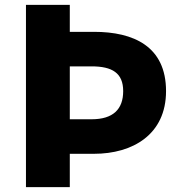

<svg xmlns="http://www.w3.org/2000/svg" viewBox="-20 -764 751 784"><path d="M86 0H265V-136H364C521 -136 658 -214 658 -392C658 -575 525 -634 364 -634H265V-744H86ZM265 -277V-493H354C438 -493 483 -466 483 -392C483 -318 442 -277 354 -277Z"/></svg>

Font: Noto Sans CJK KR Black
Style: Regular
Weight: 900
Designer: Ryoko NISHIZUKA (kana & ideographs); Paul D. Hunt (Latin, Greek & Cyrillic); Wenlong ZHANG (bopomofo); Sandoll Communica
Foundry: Adobe Systems Incorporated
Version: Version 1.004;PS 1.004;hotconv 1.0.82;makeotf.lib2.5.63406